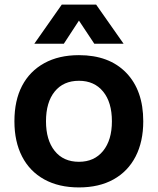

<svg xmlns="http://www.w3.org/2000/svg" viewBox="-20 -807 690 839"><path d="M325 12Q237 12 173.5 -23Q110 -58 76.5 -123Q43 -188 43 -277Q43 -368 76.5 -432Q110 -496 173.5 -531Q237 -566 325 -566Q457 -566 531.5 -489Q606 -412 606 -277Q606 -188 572.5 -123Q539 -58 476 -23Q413 12 325 12ZM325 -100Q392 -100 430.5 -147.5Q469 -195 469 -277Q469 -360 430.5 -407Q392 -454 325 -454Q257 -454 219 -407Q181 -360 181 -277Q181 -195 219 -147.5Q257 -100 325 -100ZM130 -616 250 -787H400L520 -616H392L325 -717L259 -616Z"/></svg>

Font: Azeret Mono SemiBold
Style: Regular
Weight: 600
Designer: Martin Vácha
Foundry: Displaay
Version: Version 1.002